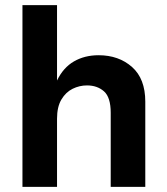

<svg xmlns="http://www.w3.org/2000/svg" viewBox="-20 -724 646 744"><path d="M67 0V-704H201V-412Q225 -462 266.5 -486Q308 -510 362 -510Q440 -510 491.5 -464.5Q543 -419 543 -330V0H409V-287Q409 -347 383 -370Q357 -393 317 -393Q288 -393 261.5 -380Q235 -367 218 -338.5Q201 -310 201 -264V0Z"/></svg>

Font: Prodigy Sans SemiBold
Style: Regular
Weight: 600
Designer: Wei Huang
Foundry: Wei Huang
Version: Version 1.003; ttfautohint (v1.8.3)